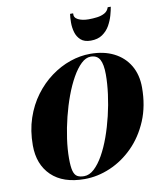

<svg xmlns="http://www.w3.org/2000/svg" viewBox="-107 -1114 1005 1208"><g transform="rotate(-10 395.0 -510.0)"><path d="M444 -1029.5Q440.5 -1002 467.2 -988.8Q494 -975.5 534.5 -975.5Q561.5 -975.5 588.5 -979Q615.5 -982.5 636.2 -993.8Q657 -1005 665 -1029.5H684.5Q681 -1007 672 -975Q663 -943 645.8 -912.5Q628.5 -882 599 -861.5Q569.5 -841 524.5 -841Q483 -841 460.5 -861.5Q438 -882 429.2 -912.5Q420.5 -943 420.8 -975Q421 -1007 424.5 -1029.5ZM335 10Q198 10 124 -61.5Q50 -133 50 -255Q50 -349 76.5 -427.8Q103 -506.5 148.8 -568Q194.5 -629.5 253 -672.5Q311.5 -715.5 376.2 -737.8Q441 -760 505 -760Q591.5 -760 655.5 -727.8Q719.5 -695.5 754.8 -636Q790 -576.5 790 -495Q790 -377.5 750.8 -284.2Q711.5 -191 646 -125.2Q580.5 -59.5 499.5 -24.8Q418.5 10 335 10ZM505 -742Q474 -742 444 -713.5Q414 -685 386.5 -636.2Q359 -587.5 336 -525.5Q313 -463.5 296 -395.2Q279 -327 269.5 -260Q260 -193 260 -135Q260 -81.5 267.5 -54.5Q275 -27.5 291.5 -18Q308 -8.5 335 -8.5Q368.5 -8.5 399.5 -37Q430.5 -65.5 458 -114.2Q485.5 -163 507.8 -225Q530 -287 546.2 -355Q562.5 -423 571.2 -490Q580 -557 580 -615Q580 -680 562.8 -711Q545.5 -742 505 -742Z"/></g></svg>

Font: Bodoni* 11pt Fatface
Style: Italic
Weight: 900
Italic angle: -13°
Version: Version 2.3